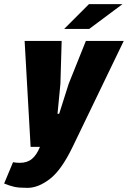

<svg xmlns="http://www.w3.org/2000/svg" viewBox="-71 -710 618 928"><path d="M527 -512 280 0Q226 112 170 155Q114 198 62 198Q20 198 -2 193Q-24 188 -51 177L-8 74Q6 77 25 77Q61 77 84 57.5Q107 38 122 0H77L48 -512H227L221 -305L207 -160H215L261 -305L344 -512ZM359 -690H521L360 -570H239Z"/></svg>

Font: Decalotype Black Italic
Style: Regular
Weight: 900
Italic angle: -12°
Designer: Alfredo Marco Pradil
Foundry: Alfredo Marco Pradil
Version: Version 1.0